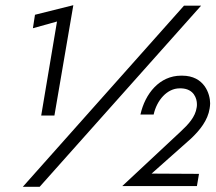

<svg xmlns="http://www.w3.org/2000/svg" viewBox="-20 -721 835 741"><path d="M107 -612 200 -638 139 -275H190L263 -701L115 -664ZM690 -699 68 0H133L756 -699ZM452 -3H740L748 -50L565 -51L717 -186C752 -219 782 -257 789 -302C790 -309 791 -315 791 -322C791 -358 769 -429 683 -429C682 -429 680 -429 679 -429C596 -429 540 -360 522 -279H573C585 -334 625 -380 673 -380C676 -380 678 -380 680 -380C729 -378 740 -340 740 -319C740 -314 740 -310 739 -306C734 -270 707 -241 678 -214Z"/></svg>

Font: Jost
Style: Italic
Weight: 400
Italic angle: -5°
Version: Version 3.710